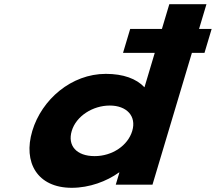

<svg xmlns="http://www.w3.org/2000/svg" viewBox="-20 -880 1029 915"><path d="M600.4 -742 566.3 -628H717.5L668.5 -464C629.9 -505 567.8 -528 484.3 -528C320.3 -528 178.8 -406 133.9 -256C89 -106 157.8 15 321.9 15C406.6 15 488.5 -16 547 -58H549L531.7 0H706.7L894.5 -628H954.5L988.6 -742H928.6L963.9 -860H786.9L751.6 -742ZM321.9 -256C343.1 -327 422.2 -377 503.3 -377C583.2 -377 631.5 -327 610.2 -256C589.3 -186 514.7 -136 431.2 -136C344.1 -136 301 -186 321.9 -256Z"/></svg>

Font: Hussar
Style: BdSuprExtOblThree
Weight: 700
Foundry: Cannot Into Space Fonts
Version: Version 2.00